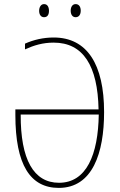

<svg xmlns="http://www.w3.org/2000/svg" viewBox="-20 -907 584 937"><path d="M171 -854C171 -837 179 -823 195 -823C212 -823 219 -836 219 -854C219 -872 212 -887 195 -887C179 -887 171 -871 171 -854ZM325 -855C325 -837 333 -823 349 -823C366 -823 374 -837 374 -855C374 -873 366 -887 349 -887C333 -887 325 -872 325 -855ZM242 -699C386 -699 457 -586 461 -373H55V-346C55 -102 128 10 267 10C432 10 488 -161 488 -360C488 -593 405 -724 242 -724C192 -724 144 -713 102 -694V-666C146 -686 189 -699 242 -699ZM268 -15C144 -15 80 -129 81 -348H462C459 -152 402 -15 268 -15Z"/></svg>

Font: Noto Sans Condensed Thin
Style: Regular
Weight: 100
Width: 3
Designer: Monotype Design Team
Foundry: Monotype Imaging Inc.
Version: Version 2.013